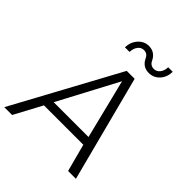

<svg xmlns="http://www.w3.org/2000/svg" viewBox="-282 -1128 1283 1283"><g transform="rotate(45 360.0 -486.5)"><path d="M266 -853Q268 -905 299 -939Q330 -973 374 -973Q430 -973 457 -920Q471 -887 505 -887Q530 -887 547 -908Q564 -929 565 -963H608Q607 -911 576 -877.5Q545 -844 500 -844Q443 -844 417 -897Q403 -930 370 -930Q344 -930 327.5 -908.5Q311 -887 310 -853ZM530 -196H158L53 0H-21L386 -750H461L656 0H582ZM518 -257 413 -679 189 -257Z"/></g></svg>

Font: Oakes Grotesk Light
Style: Italic
Weight: 300
Italic angle: -8°
Designer: Samuel Oakes
Foundry: Samuel Oakes
Version: Version 1.000;PS 001.000;hotconv 1.0.88;makeotf.lib2.5.64775